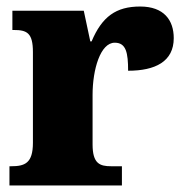

<svg xmlns="http://www.w3.org/2000/svg" viewBox="-20 -569 567 589"><path d="M9 0H354V-59H321C286 -59 264 -67 264 -126V-278C264 -356 288 -438 332 -438C367 -438 373 -407 373 -352C456 -352 513 -380 513 -452C513 -507 483 -549 410 -549C336 -549 293 -518 261 -442H257L237 -536H18V-477H22C63 -477 81 -468 81 -409V-131C81 -68 56 -59 14 -59H9Z"/></svg>

Font: Noto Serif Ethiopic SemiCondensed Black
Style: Regular
Weight: 900
Width: 4
Designer: Monotype Design Team
Foundry: Monotype Imaging Inc.
Version: Version 2.102